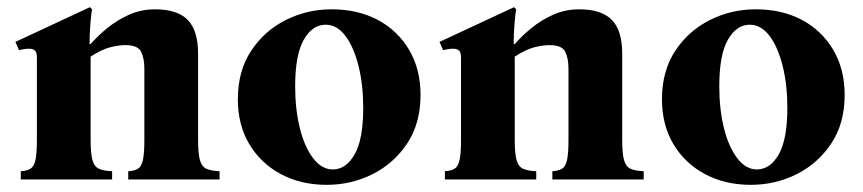

<svg xmlns="http://www.w3.org/2000/svg" viewBox="-20 -501 2408 536"><path d="M533 -110Q533 -73 538 -54.5Q543 -36 556 -30Q569 -24 593 -23V0H338V-23Q355 -24 365 -30Q375 -36 379 -54.5Q383 -73 383 -110V-309Q383 -338 374 -356.5Q365 -375 330 -375Q311 -375 287.5 -369Q264 -363 233 -343V-110Q233 -73 238 -54.5Q243 -36 256 -30Q269 -24 293 -23V0H38V-23Q55 -24 65 -30Q75 -36 79 -54.5Q83 -73 83 -110V-340Q83 -355 77.5 -360Q72 -365 61 -365Q49 -365 33 -361L23 -384L231 -481L237 -475Q235 -466 232.5 -437Q230 -408 230 -378H233Q253 -401 280 -423Q307 -445 340.5 -460Q374 -475 413 -475Q475 -475 504 -445.5Q533 -416 533 -351Z M906 -475Q979 -475 1034.5 -445.5Q1090 -416 1122 -362Q1154 -308 1154 -236Q1154 -157 1117 -101Q1080 -45 1020.5 -15Q961 15 892 15Q820 15 764 -15Q708 -45 676 -98.5Q644 -152 644 -224Q644 -303 681 -359Q718 -415 777.5 -445Q837 -475 906 -475ZM909 -28Q946 -28 970 -70Q994 -112 994 -200Q994 -264 981 -316.5Q968 -369 944.5 -400.5Q921 -432 889 -432Q852 -432 828 -390Q804 -348 804 -260Q804 -196 817 -143.5Q830 -91 854 -59.5Q878 -28 909 -28Z M1717 -110Q1717 -73 1722 -54.5Q1727 -36 1740 -30Q1753 -24 1777 -23V0H1522V-23Q1539 -24 1549 -30Q1559 -36 1563 -54.5Q1567 -73 1567 -110V-309Q1567 -338 1558 -356.5Q1549 -375 1514 -375Q1495 -375 1471.5 -369Q1448 -363 1417 -343V-110Q1417 -73 1422 -54.5Q1427 -36 1440 -30Q1453 -24 1477 -23V0H1222V-23Q1239 -24 1249 -30Q1259 -36 1263 -54.5Q1267 -73 1267 -110V-340Q1267 -355 1261.5 -360Q1256 -365 1245 -365Q1233 -365 1217 -361L1207 -384L1415 -481L1421 -475Q1419 -466 1416.5 -437Q1414 -408 1414 -378H1417Q1437 -401 1464 -423Q1491 -445 1524.5 -460Q1558 -475 1597 -475Q1659 -475 1688 -445.5Q1717 -416 1717 -351Z M2090 -475Q2163 -475 2218.5 -445.5Q2274 -416 2306 -362Q2338 -308 2338 -236Q2338 -157 2301 -101Q2264 -45 2204.5 -15Q2145 15 2076 15Q2004 15 1948 -15Q1892 -45 1860 -98.5Q1828 -152 1828 -224Q1828 -303 1865 -359Q1902 -415 1961.5 -445Q2021 -475 2090 -475ZM2093 -28Q2130 -28 2154 -70Q2178 -112 2178 -200Q2178 -264 2165 -316.5Q2152 -369 2128.5 -400.5Q2105 -432 2073 -432Q2036 -432 2012 -390Q1988 -348 1988 -260Q1988 -196 2001 -143.5Q2014 -91 2038 -59.5Q2062 -28 2093 -28Z"/></svg>

Font: Bona Nova
Style: Bold
Weight: 700
Designer: Mateusz Machalski
Foundry: Capitalics
Version: Version 4.001; ttfautohint (v1.8.3)